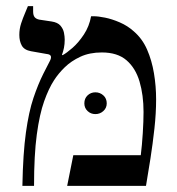

<svg xmlns="http://www.w3.org/2000/svg" viewBox="-20 -606 577 626"><path d="M53 0Q55 -106 64.5 -174Q74 -242 89 -286.5Q104 -331 121 -365L143 -408Q148 -418 145.5 -423.5Q143 -429 132 -430L81 -439Q59 -443 51 -457.5Q43 -472 43 -492Q43 -512 49 -530Q55 -548 61.5 -563Q68 -578 71 -586H88V-569Q88 -556 93 -550Q98 -544 108 -542L148 -536Q168 -533 177 -522.5Q186 -512 188.5 -499.5Q191 -487 191 -477Q191 -462 188.5 -450Q186 -438 182 -427L184 -426Q197 -433 216.5 -450Q236 -467 253.5 -493.5Q271 -520 277 -553H286Q300 -553 322.5 -548.5Q345 -544 370.5 -533Q396 -522 416 -504Q444 -480 459.5 -444.5Q475 -409 482 -367Q489 -325 489 -282Q489 -237 483.5 -187Q478 -137 470.5 -89Q463 -41 456 0H199L219 -100H439Q443 -132 445.5 -171.5Q448 -211 448 -241Q448 -296 435 -340Q422 -384 392.5 -409.5Q363 -435 312 -435Q272 -435 242 -421Q212 -407 191 -386.5Q170 -366 156 -344Q139 -318 124 -276Q109 -234 100 -167.5Q91 -101 91 0ZM291 -234Q276 -234 265.5 -244Q255 -254 255 -269Q255 -285 265.5 -295Q276 -305 291 -305Q306 -305 317 -295Q328 -285 328 -269Q328 -254 317 -244Q306 -234 291 -234Z"/></svg>

Font: Frank Ruhl Libre
Style: Regular
Weight: 400
Designer: Yanek Iontef
Foundry: Fontef
Version: Version 6.004